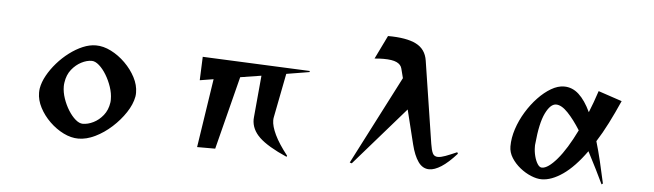

<svg xmlns="http://www.w3.org/2000/svg" viewBox="-50 -992 4099 1204"><g transform="rotate(5 2000.0 -390.5)"><path d="M804 -281Q795 -232 761 -180.5Q727 -129 678.5 -85Q630 -41 575.5 -14.5Q521 12 470 12Q424 12 376.5 -11.5Q329 -35 289 -74Q249 -113 224.5 -160Q200 -207 200 -254Q200 -261 200.5 -267.5Q201 -274 202 -281Q209 -321 232 -362.5Q255 -404 289 -443Q323 -482 364 -513Q405 -544 447.5 -562Q490 -580 530 -580Q577 -580 625.5 -555.5Q674 -531 715 -490.5Q756 -450 781 -402Q806 -354 806 -306Q806 -299 805.5 -293Q805 -287 804 -281ZM651 -231Q652 -236 652 -241.5Q652 -247 652 -252Q652 -289 638.5 -329Q625 -369 604 -403.5Q583 -438 558.5 -459.5Q534 -481 512 -481Q481 -481 447 -463.5Q413 -446 386.5 -413Q360 -380 353 -331Q352 -325 351.5 -319Q351 -313 351 -307Q351 -270 364.5 -230.5Q378 -191 399 -157.5Q420 -124 444 -103.5Q468 -83 490 -83Q522 -83 556.5 -100Q591 -117 617.5 -150Q644 -183 651 -231Z M1781 12Q1660 -41 1607.5 -91Q1555 -141 1555 -204Q1555 -208 1555.5 -211.5Q1556 -215 1556 -219L1580 -481L1448 -460L1331 0H1217L1283 -433L1197 -419L1203 -567L1879 -537V-530L1734 -506L1680 -229Q1679 -225 1678.5 -219.5Q1678 -214 1678 -209Q1678 -172 1703.5 -118.5Q1729 -65 1784 5Z M2850 -101Q2797 -42 2754.5 -15Q2712 12 2679 12Q2637 12 2609.5 -27Q2582 -66 2565 -135L2512 -350L2192 17L2179 13L2465 -543L2450 -602Q2444 -627 2416.5 -640Q2389 -653 2333 -653Q2309 -653 2277 -650L2349 -798Q2465 -798 2526 -767.5Q2587 -737 2598 -665L2678 -149Q2684 -109 2693.5 -89.5Q2703 -70 2727 -70Q2745 -70 2773.5 -80.5Q2802 -91 2845 -110Z M3764 12Q3745 -28 3719 -80.5Q3693 -133 3664 -188Q3591 -86 3519.5 -36.5Q3448 13 3386 13Q3356 13 3319.5 -2Q3283 -17 3250 -43.5Q3217 -70 3195.5 -104Q3174 -138 3174 -176Q3174 -229 3192.5 -285.5Q3211 -342 3243 -394.5Q3275 -447 3314.5 -488.5Q3354 -530 3396 -554.5Q3438 -579 3477 -579Q3529 -579 3570 -541.5Q3611 -504 3645 -432Q3658 -464 3670.5 -498Q3683 -532 3695 -569L3844 -519Q3810 -442 3776.5 -376Q3743 -310 3708 -255Q3725 -198 3740.5 -133Q3756 -68 3772 6ZM3592 -313Q3552 -377 3511.5 -419.5Q3471 -462 3437 -462Q3401 -462 3370.5 -399.5Q3340 -337 3328 -206Q3327 -202 3327 -197Q3327 -192 3327 -187Q3327 -157 3334.5 -128Q3342 -99 3354.5 -79.5Q3367 -60 3382 -60Q3420 -60 3476.5 -126Q3533 -192 3592 -313Z"/></g></svg>

Font: Reggae One
Style: Regular
Weight: 400
Designer: Fontworks Inc.
Foundry: Fontworks Inc.
Version: Version 1.100